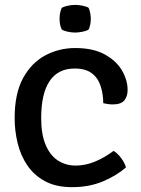

<svg xmlns="http://www.w3.org/2000/svg" viewBox="-20 -756 578 789"><path d="M404.4 -331.8Q404 -368.9 393.8 -401.6Q383.6 -434.4 358 -454.4Q332.4 -474.4 286.4 -474.4Q218.4 -474.4 183.8 -422.8Q149.2 -371.2 149.2 -270.7Q149.2 -203.9 167.6 -160.6Q185.9 -117.4 218 -96.5Q250.1 -75.6 291.5 -75.6Q330.4 -75.6 369.8 -91.7Q409.1 -107.8 446.6 -135.9Q458.1 -129.5 468.6 -117.8Q479.1 -106.1 486.9 -92.8Q494.7 -79.6 497.7 -68.2Q459.4 -34.4 402.9 -10.6Q346.4 13.1 276.4 13.1Q210.6 13.1 165.4 -11.1Q120.2 -35.4 92.5 -76.1Q64.8 -116.9 52.5 -167.6Q40.2 -218.3 40.2 -271.1Q40.2 -372 75 -435.4Q109.9 -498.9 166.6 -528.7Q223.3 -558.6 289 -558.6Q363.1 -558.6 410.7 -532.2Q458.3 -505.9 481.4 -466.1Q504.4 -426.4 504.4 -386.4Q504.4 -359.7 490.8 -343.3Q477.1 -326.9 443.5 -326.9Q433.6 -326.9 424.1 -328.3Q414.6 -329.6 404.4 -331.8ZM224.8 -678.9Q224.8 -704.5 233.8 -723.9Q242.9 -729.1 258.7 -732.5Q274.4 -735.9 289 -735.9Q302.8 -735.9 319.5 -732.5Q336.2 -729.1 344.1 -723.9Q348.4 -714.8 350.7 -702.3Q353.1 -689.9 353.1 -678.9Q353.1 -653.6 344.1 -634.5Q336.5 -629.3 319.7 -625.7Q302.8 -622.2 289 -622.2Q274.4 -622.2 258.5 -625.6Q242.5 -629.1 233.8 -634.5Q224.8 -653.6 224.8 -678.9Z"/></svg>

Font: Signika SC
Style: Regular
Weight: 300
Designer: Anna Giedryś
Foundry: Anna Giedryś
Version: Version 2.000